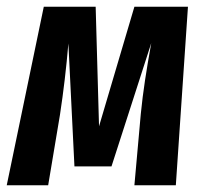

<svg xmlns="http://www.w3.org/2000/svg" viewBox="-27 -550 609 570"><path d="M495 0H372L391 -212Q396 -262 403.5 -311.5Q411 -361 422 -422L304 -56H194L176 -421Q167 -314 151 -209L116 0H-7L103 -530H257L267 -175L372 -530H531Z"/></svg>

Font: Fira Sans Extra Condensed SemiBold
Style: Italic
Weight: 600
Width: 3
Italic angle: -8°
Designer: Carrois Corporate & Edenspiekermann AG
Foundry: Carrois Corporate GbR & Edenspiekermann AG
Version: Version 4.203